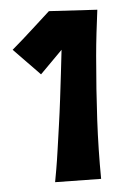

<svg xmlns="http://www.w3.org/2000/svg" viewBox="-20 -681 265 393"><path d="M187 -314.9 92.8 -308.1Q93.8 -316.9 95.2 -334.5Q96.7 -352.1 97.9 -374.8Q99.1 -397.5 100.6 -424.1Q102.1 -450.7 103 -477.8Q104 -504.9 104.7 -531Q105.5 -557.1 106 -579.1L64 -528.8L5.9 -579.1Q14.2 -587.4 26.9 -600.8Q39.6 -614.3 51.3 -627Q64.9 -642.1 80.1 -658.2L179.2 -661.1Q178.2 -637.7 177.5 -613.3Q176.8 -588.9 176.8 -566.9Q176.8 -497.1 179 -435.8Q181.2 -374.5 187 -314.9Z"/></svg>

Font: Rum Raisin
Style: Regular
Weight: 400
Designer: Astigmatic (AOETI)
Foundry: Astigmatic (AOETI)
Version: Version 1.000